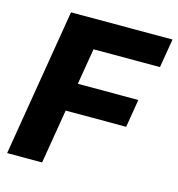

<svg xmlns="http://www.w3.org/2000/svg" viewBox="-108 -822 848 916"><g transform="rotate(15 316.0 -364.0)"><path d="M9.8 0 130.4 -727.5H631.8L607.9 -585H279.8L250 -406.7H548.8L525.9 -268.1H227.1L182.6 0Z"/></g></svg>

Font: Inter 18pt ExtraBold
Style: Italic
Weight: 800
Italic angle: -9.3988°
Designer: Rasmus Andersson
Foundry: rsms
Version: Version 4.001;git-66647c0bb